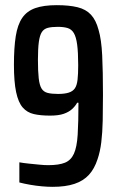

<svg xmlns="http://www.w3.org/2000/svg" viewBox="-20 -716 460 744"><path d="M184 8Q165 8 142.5 6Q120 4 97 0Q74 -4 55 -9V-87Q72 -84 92 -82Q112 -80 132 -78Q152 -76 167 -76Q208 -76 231.5 -85.5Q255 -95 266.5 -120.5Q278 -146 281 -194Q284 -242 284 -318H279Q272 -305 259.5 -293.5Q247 -282 227 -275Q207 -268 174 -268Q137 -268 111 -274Q85 -280 68 -299.5Q51 -319 42.5 -359Q34 -399 34 -465Q34 -531 41 -575.5Q48 -620 66 -646.5Q84 -673 116.5 -684.5Q149 -696 200 -696Q248 -696 280.5 -688Q313 -680 332.5 -659Q352 -638 362 -600Q373 -563 376 -501Q379 -439 379 -349Q379 -295 378 -248.5Q377 -202 372.5 -165Q368 -128 358 -99Q346 -62 324.5 -38.5Q303 -15 268.5 -3.5Q234 8 184 8ZM205 -352Q230 -352 246 -357Q262 -362 270 -373.5Q278 -385 280.5 -407Q283 -429 283 -463Q283 -513 279 -543Q275 -573 266 -588Q257 -603 241.5 -607.5Q226 -612 204 -612Q180 -612 165 -608Q150 -604 142 -591.5Q134 -579 130.5 -553.5Q127 -528 127 -484Q127 -440 130 -413Q133 -386 141 -373Q149 -360 164.5 -356Q180 -352 205 -352Z"/></svg>

Font: Saira ExtraCondensed SemiBold
Style: Regular
Weight: 600
Width: 2
Designer: Hector Gatti with collaboration of the Omnibus-Type team
Foundry: Omnibus-Type
Version: Version 1.101